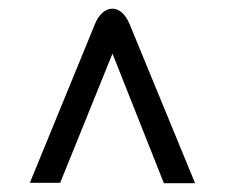

<svg xmlns="http://www.w3.org/2000/svg" viewBox="-20 -546 516 437"><path d="M353 -129H424L275 -491C255 -540 214 -536 196 -491L48 -130H117L236 -424Z"/></svg>

Font: United Sans
Style: Regular
Weight: 400
Designer: Pablo Impallari, Rodrigo Fuenzalida (Modified by Dan O. Williams)
Version: Version 1.000;PS 001.000;hotconv 1.0.88;makeotf.lib2.5.64775